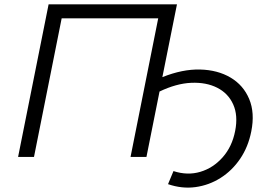

<svg xmlns="http://www.w3.org/2000/svg" viewBox="-20 -720 1244 881"><path d="M63 0 203 -700H792L725 -366Q817 -403 898 -401Q979 -399 1038 -364Q1097 -329 1123.5 -265.5Q1150 -202 1133 -117Q1119 -46 1082 8.5Q1045 63 992 96.5Q939 130 877 138.5Q815 147 751 125L776 65Q840 86 899 68.5Q958 51 1001.5 2Q1045 -47 1059 -119Q1073 -190 1050 -241Q1027 -292 976.5 -317.5Q926 -343 857.5 -340Q789 -337 712 -300L652 0H579L706 -636H263L136 0Z"/></svg>

Font: Montserrat
Style: Italic
Weight: 400
Italic angle: -11.3°
Designer: Julieta Ulanovsky
Foundry: Julieta Ulanovsky
Version: Version 9.000; ttfautohint (v1.8.4.7-5d5b)